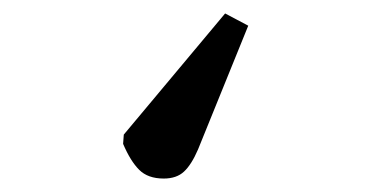

<svg xmlns="http://www.w3.org/2000/svg" viewBox="-20 -79 540 284"><path d="M272.9 142.1Q263.2 164.6 252.2 174.8Q241.2 185.1 222.2 185.1Q198.7 185.1 185.8 172.1Q172.9 159.2 162.1 133.8L163.1 120.1L313 -59.1L347.2 -41Z"/></svg>

Font: Literata Book
Style: Italic
Weight: 400
Italic angle: -3°
Designer: Latin by Veronika Burian and Jose Scaglione. Greek by Irene Vlachou. Cyrillic by Vera Evstafieva
Foundry: TypeTogether
Version: Version 1.003;PS 001.003;hotconv 1.0.88;makeotf.lib2.5.64775